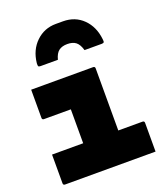

<svg xmlns="http://www.w3.org/2000/svg" viewBox="-151 -940 901 1043"><g transform="rotate(-20 300.0 -418.5)"><path d="M316 -713Q285 -713 266.5 -699Q248 -685 239 -650H139Q129 -650 126.5 -654Q124 -658 125 -672Q133 -746 180.5 -791.5Q228 -837 295 -837H336Q406 -837 452 -791.5Q498 -746 506 -672Q508 -658 505 -654Q502 -650 492 -650H393Q383 -685 365 -699Q347 -713 316 -713ZM33 -177H213V-373H58Q47 -373 47 -384V-547H405Q416 -547 416 -536V-177H556Q567 -177 567 -166V0H44Q33 0 33 -11Z"/></g></svg>

Font: Recursive Mn Lnr St Blk
Style: Regular
Weight: 900
Monospace: yes
Version: Version 1.079;hotconv 1.0.112;makeotfexe 2.5.65598; ttfautoh